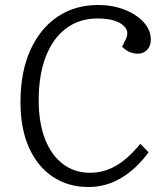

<svg xmlns="http://www.w3.org/2000/svg" viewBox="-20 -735 654 769"><path d="M484 -578Q501 -613 469 -637Q437 -661 370 -661Q298 -661 245 -621.5Q192 -582 163.5 -508.5Q135 -435 135 -333Q135 -244 160 -179Q185 -114 231.5 -78.5Q278 -43 341 -43Q395 -43 443.5 -70.5Q492 -98 542 -159L575 -125Q527 -59 466 -22.5Q405 14 334 14Q253 14 191.5 -27Q130 -68 96 -144Q62 -220 62 -326Q62 -445 100.5 -532Q139 -619 209 -667Q279 -715 373 -715Q430 -715 478 -696.5Q526 -678 555 -646.5Q584 -615 584 -576Q584 -550 569 -535Q554 -520 533 -520Q496 -520 469 -548Z"/></svg>

Font: Literata 12pt Light
Style: Italic
Weight: 300
Italic angle: -2°
Designer: Latin by Veronika Burian and Jose Scaglione. Greek by Irene Vlachou. Cyrillic by Vera Evstafieva
Foundry: TypeTogether
Version: Version 3.002